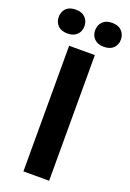

<svg xmlns="http://www.w3.org/2000/svg" viewBox="-226 -963 691 1021"><g transform="rotate(20 120.0 -452.0)"><path d="M48.8 0H194.3V-710.9H48.8ZM-55.7 -835.4Q-55.7 -807.6 -36.9 -788.3Q-18.1 -769 17.1 -769Q52.2 -769 71 -788.1Q89.8 -807.1 89.8 -835.9Q89.8 -865.7 70.8 -884.8Q51.8 -903.8 17.1 -903.8Q-18.6 -903.8 -37.1 -885Q-55.7 -866.2 -55.7 -835.4ZM150.4 -835Q150.4 -807.1 169.4 -787.8Q188.5 -768.6 223.1 -768.6Q258.8 -768.6 277.6 -787.6Q296.4 -806.6 296.4 -835Q296.4 -864.7 277.3 -884.3Q258.3 -903.8 223.1 -903.8Q188.5 -903.8 169.4 -884.8Q150.4 -865.7 150.4 -835Z"/></g></svg>

Font: Roboto Flex
Style: wght 700 wdth 25 opsz 34 GRAD 0.00 slnt 0.00 XTRA 468 XOPQ 96 YOPQ 79 YTLC 514 YTUC 712 YTAS 750 YTDE -203.00 YTFI 738
Weight: 700
Width: 1
Designer: Berlow after Robertson
Foundry: Google
Version: Version 3.100